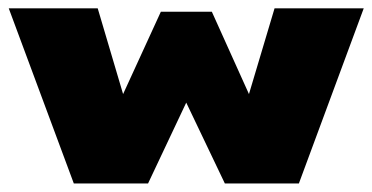

<svg xmlns="http://www.w3.org/2000/svg" viewBox="-54 -430 872 450"><path d="M382.5 -189.5 293 0H119L-33.5 -410.5H175L234.5 -209.5L323 -402.5H442.5L529.5 -209.5L589.5 -410.5H798.5L646.5 0H473Z"/></svg>

Font: League Spartan Black
Style: Regular
Weight: 900
Foundry: The League of Moveable Type
Version: Version 2.002